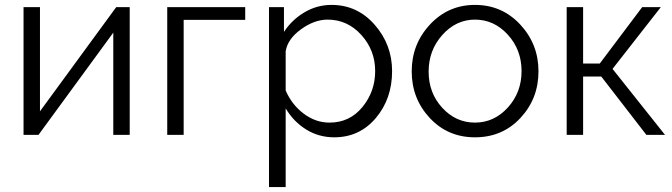

<svg xmlns="http://www.w3.org/2000/svg" viewBox="-20 -550 2739 783"><path d="M143 -521V-96L454 -521H509V0H442V-417L137 0H76V-521Z M980 -521V-469H729V0H662V-521Z M1343 10Q1280 10 1228.5 -22Q1177 -54 1145 -108V213H1077V-521H1138V-420Q1171 -470 1222 -500Q1273 -530 1332 -530Q1437 -530 1508 -449Q1579 -368 1579 -260Q1579 -147 1512.5 -68.5Q1446 10 1343 10ZM1324 -50Q1406 -50 1458 -113.5Q1510 -177 1510 -260Q1510 -345 1453.5 -407.5Q1397 -470 1316 -470Q1262 -470 1207.5 -430.5Q1153 -391 1145 -341V-181Q1170 -123 1218.5 -86.5Q1267 -50 1324 -50Z M1917 10Q1806 10 1732.5 -69Q1659 -148 1659 -259Q1659 -370 1733.5 -450Q1808 -530 1917 -530Q2027 -530 2101.5 -450Q2176 -370 2176 -259Q2176 -148 2102.5 -69Q2029 10 1917 10ZM1917 -470Q1840 -470 1784 -407.5Q1728 -345 1728 -258Q1728 -171 1783.5 -110.5Q1839 -50 1917 -50Q1995 -50 2051 -111.5Q2107 -173 2107 -260Q2107 -347 2051 -408.5Q1995 -470 1917 -470Z M2426 -291 2599 -521H2675L2478 -269L2692 0H2616L2432 -238H2358V0H2291V-521H2358V-291Z"/></svg>

Font: Raleway
Style: Regular
Weight: 400
Designer: Matt McInerney, Pablo Impallari, Rodrigo Fuenzalida
Foundry: Matt McInerney, Pablo Impallari, Rodrigo Fuenzalida
Version: Version 1.000;PS 001.001;hotconv 1.0.56; ttfautohint (v1.5)